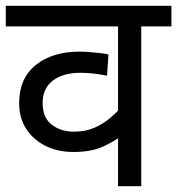

<svg xmlns="http://www.w3.org/2000/svg" viewBox="-20 -642 611 662"><path d="M571 -551H467V0H387V-201L402 -176Q375 -155 335 -136.5Q295 -118 233 -118Q179 -118 137 -139Q95 -160 70.5 -197.5Q46 -235 46 -286Q46 -372 103.5 -418Q161 -464 255 -464Q268 -464 287.5 -462.5Q307 -461 325.5 -459Q344 -457 354 -454L349 -381Q330 -385 306 -388Q282 -391 259 -391Q197 -391 162 -364Q127 -337 127 -287Q127 -236 158.5 -212Q190 -188 235 -188Q275 -188 305.5 -201.5Q336 -215 359.5 -235Q383 -255 400 -274L387 -223V-551H0V-622H571Z"/></svg>

Font: Noto Sans Ambassadori
Style: Regular
Weight: 400
Designer: Monotype Design Team
Foundry: Monotype Imaging Inc.
Version: Version 2.013